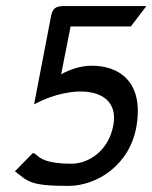

<svg xmlns="http://www.w3.org/2000/svg" viewBox="-20 -600 501 631"><path d="M29 -37C71 -6 73 11 204 11C298 11 408 -57 429 -188C452 -332 371 -384 282 -384C244 -384 211 -372 181 -356L212 -513H410L461 -580H189C163 -580 153 -572 148 -548L92 -257C218 -325 373 -316 353 -192C339 -104 270 -62 216 -62C102 -62 107 -95 88 -97Z"/></svg>

Font: Charger Pro
Style: NarObl
Weight: 400
Designer: Jasper
Foundry: Cannot Into Space Fonts
Version: Version 1.09